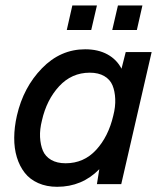

<svg xmlns="http://www.w3.org/2000/svg" viewBox="-20 -680 602 709"><path d="M337.9 -659.7 316.9 -569.3H226.6L247.1 -659.7ZM505.9 -659.7 485.4 -569.3H394.5L415.5 -659.7ZM444.3 -487.8H540L427.7 0H337.9L346.7 -55.2Q283.2 9.8 190.9 9.8Q151.9 9.8 121.1 -3.9Q90.3 -17.6 71.3 -42Q52.2 -66.4 42.2 -99.4Q32.2 -132.3 32.5 -171.4Q32.7 -210.4 42.5 -253.4Q66.4 -357.4 134.8 -427.7Q203.1 -498 294.4 -498Q342.3 -498 376.7 -479.2Q411.1 -460.4 428.7 -426.3ZM398.4 -253.4Q406.7 -285.6 405.5 -314.5Q404.3 -343.3 395.5 -364.7Q386.7 -386.2 365.2 -398.9Q343.8 -411.6 311.5 -411.6Q244.6 -411.6 198.2 -361.3Q151.9 -311 134.8 -234.9Q126.5 -202.1 127.9 -173.6Q129.4 -145 138.4 -123.5Q147.5 -102.1 168.9 -89.6Q190.4 -77.1 222.2 -77.1Q289.6 -77.1 335 -126.5Q380.4 -175.8 398.4 -253.4Z"/></svg>

Font: HK Grotesk Medium Italic
Style: Regular
Weight: 500
Italic angle: -13°
Designer: Alfredo Marco Pradil and Stefan Peev
Foundry: Hanken Design Co.
Version: Version 1.000;PS 001.000;hotconv 1.0.88;makeotf.lib2.5.64775